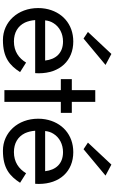

<svg xmlns="http://www.w3.org/2000/svg" viewBox="245 -1015 780 1310"><g transform="rotate(90 635.0 -360.0)"><path d="M423 -690 348 -730 198 -570 243 -540ZM407 -148C377 -98 330 -65 263 -65C203 -65 158 -91 134 -140C125 -160 119 -183 117 -210H479C480 -218 480 -226 480 -234C480 -379 393 -470 263 -470C144 -470 59 -393 39 -279C36 -263 35 -247 35 -230C35 -92 129 10 253 10C373 10 426 -36 472 -107ZM119 -278C121 -299 127 -318 138 -335C163 -376 210 -400 263 -400C343 -400 385 -350 393 -278Z M520 -460V-385H595V0H675V-385H750V-460H675V-620H595V-460Z M1178 -690 1103 -730 953 -570 998 -540ZM1162 -148C1132 -98 1085 -65 1018 -65C958 -65 913 -91 889 -140C880 -160 874 -183 872 -210H1234C1235 -218 1235 -226 1235 -234C1235 -379 1148 -470 1018 -470C899 -470 814 -393 794 -279C791 -263 790 -247 790 -230C790 -92 884 10 1008 10C1128 10 1181 -36 1227 -107ZM874 -278C876 -299 882 -318 893 -335C918 -376 965 -400 1018 -400C1098 -400 1140 -350 1148 -278Z"/></g></svg>

Font: Jost
Style: Regular
Weight: 400
Version: Version 3.710